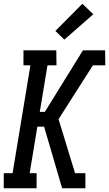

<svg xmlns="http://www.w3.org/2000/svg" viewBox="-28 -1003 581 1023"><path d="M-8 0V-80H39L134 -655H97V-735H272L273 -655H225L184 -407H211L414 -735H532L533 -655H467L284 -368L372 -80H427V0H303L207 -328H171L130 -80H167V0ZM315 -792 267 -838 411 -983 469 -927Z"/></svg>

Font: Iosevka Curly Slab Medium
Style: Italic
Weight: 500
Italic angle: -9°
Monospace: yes
Designer: Belleve Invis
Foundry: Belleve Invis
Version: Version 22.1.2; ttfautohint (v1.8.4)